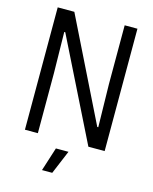

<svg xmlns="http://www.w3.org/2000/svg" viewBox="-134 -817 883 1105"><g transform="rotate(15 307.5 -265.0)"><path d="M70 0V-729H169L468 -123H474L469 -379V-729H545V0H448L149 -602H143L147 -358V0ZM225 199 270 58H345L286 199Z"/></g></svg>

Font: Mona Sans SemiCondensed
Style: Regular
Weight: 400
Width: 4
Designer: Deni Anggara
Foundry: GitHub
Version: Version 2.000